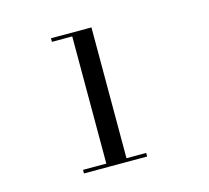

<svg xmlns="http://www.w3.org/2000/svg" viewBox="-74 -991 677 621"><g transform="rotate(-15 265.0 -681.0)"><path d="M213 -459.5V-894H145V-906H280.5V-459.5ZM135 -456V-468H346.5V-456Z"/></g></svg>

Font: Bodoni Moda Medium
Style: Regular
Weight: 500
Designer: Owen Earl
Foundry: indestructible type
Version: Version 2.005